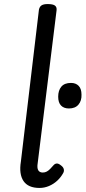

<svg xmlns="http://www.w3.org/2000/svg" viewBox="-20 -910 422 947"><path d="M175 17Q119 17 96 -17Q73 -51 83 -113L172 -862Q175 -877 185 -883.5Q195 -890 215 -890Q241 -890 251 -882.5Q261 -875 259 -859L166 -106Q162 -82 168.5 -70.5Q175 -59 191 -59Q202 -59 211 -64Q220 -69 228 -77.5Q236 -86 244 -95Q251 -103 260 -103.5Q269 -104 281 -94Q292 -86 294.5 -76Q297 -66 292 -57Q280 -35 262 -18.5Q244 -2 221.5 7.5Q199 17 175 17ZM320 -375Q295 -375 281 -389.5Q267 -404 267 -433Q267 -464 282.5 -482.5Q298 -501 330 -501Q354 -501 368 -486.5Q382 -472 382 -443Q383 -413 367 -394Q351 -375 320 -375Z"/></svg>

Font: Playwrite GB J
Style: Italic
Weight: 400
Italic angle: -7.01216°
Designer: Veronika Burian, José Scaglione
Foundry: TypeTogether
Version: Version 1.002